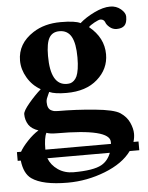

<svg xmlns="http://www.w3.org/2000/svg" viewBox="-53 -534 627 815"><g transform="rotate(-5 260.0 -126.5)"><path d="M290 -288.1Q290 -348.1 273.9 -377Q257.8 -405.8 223.1 -405.8Q193.4 -405.8 179.7 -382.8Q166 -359.9 166 -305.2Q166 -180.2 235.8 -180.2Q244.6 -180.2 251.5 -182.1Q258.3 -184.1 265.9 -190.7Q273.4 -197.3 278.6 -208.5Q283.7 -219.7 286.9 -240Q290 -260.3 290 -288.1ZM174.8 24.9Q145.5 24.9 130.9 19Q120.1 39.1 120.1 89.8H399.9V81.1Q399.9 24.9 174.8 24.9ZM466.8 -394Q449.7 -394 436.5 -405.3Q423.3 -416.5 419.9 -428.2Q414.1 -439.9 400.9 -439.9Q393.6 -439.9 374.8 -429.7Q356 -419.4 350.1 -412.1Q412.1 -361.8 412.1 -291Q412.1 -228.5 362.8 -185.1Q314.5 -142.1 231 -142.1Q180.7 -142.1 157.7 -152.8Q156.7 -149.9 152.3 -141.1Q147.9 -132.3 145.5 -125.2Q143.1 -118.2 143.1 -110.8Q143.1 -96.7 147.2 -87.6Q151.4 -78.6 159.2 -74.7Q167 -70.8 173.1 -69.8Q179.2 -68.8 188 -68.8Q263.2 -68.8 344.2 -61Q425.3 -53.2 451.2 -36.1Q478 -18.1 489.5 7.8Q501 33.7 501 55.2Q501 72.3 495.6 89.8H517.1V127H476.1Q439.9 177.2 362.5 207.5Q285.2 237.8 203.1 237.8Q96.2 237.8 49.8 205.1Q18.6 183.1 12.2 127H-1V89.8H16.6Q27.3 70.3 50.8 45.4Q74.2 20.5 98.1 5.9Q69.8 -3.4 57.1 -22Q43.9 -42.5 43.9 -67.9Q43.9 -81.5 70.3 -113Q96.7 -144.5 123 -167.5Q87.9 -187 66.9 -222.7Q45.9 -258.3 45.9 -295.9Q45.9 -368.2 113.8 -412.1Q162.6 -443.8 231.9 -443.8Q294.4 -443.8 315.9 -432.1Q340.3 -454.1 378.4 -472.7Q416.5 -491.2 446.8 -491.2Q473.1 -491.2 492.2 -475.1Q511.2 -459 511.2 -442.9Q511.2 -416 500 -405Q488.8 -394 466.8 -394ZM391.6 127H125.5Q136.7 156.7 165 176.3Q193.4 195.8 231 195.8Q316.4 195.8 351.1 176.3Q378.9 160.6 391.6 127Z"/></g></svg>

Font: Linux Libertine G
Style: Bold
Weight: 700
Designer: Philipp H. Poll
Foundry: Philipp H. Poll
Version: Version 5.0.3